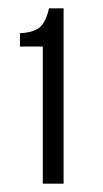

<svg xmlns="http://www.w3.org/2000/svg" viewBox="-20 -886 249 462"><path d="M83 -444V-774H28V-806Q63 -808 77 -821.5Q91 -835 98 -866H133V-444Z"/></svg>

Font: Transpass ExtraLight
Style: Regular
Weight: 200
Designer: Delve Withrington
Foundry: Delve Fonts
Version: Version 1.001;December 18, 2019;FontCreator 12.0.0.2547 64-b